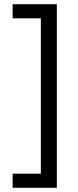

<svg xmlns="http://www.w3.org/2000/svg" viewBox="-20 -769 369 912"><path d="M40 123V56H174V-682H40V-749H250V123Z"/></svg>

Font: Cairo
Style: Regular
Weight: 400
Designer: Mohamed Gaber, the designers of Titillium
Foundry: Kief Type Foundry
Version: Version 2.009; ttfautohint (v1.5.33-1714) -l 8 -r 50 -G 200 